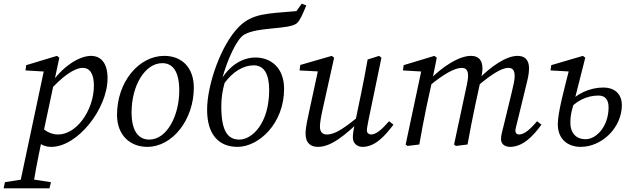

<svg xmlns="http://www.w3.org/2000/svg" viewBox="-78 -794 3442 1055"><path d="M26 241H102C112 173 124 107 151 -22L155 -40L248 -477L235 -487L66 -436L62 -407L181 -400L165 -414L26 241ZM102 -45C135 -3 163 13 204 13C348 13 513 -196 513 -364C513 -454 471 -487 422 -487C349 -487 240 -412 177 -293L188 -288C262 -373 330 -421 377 -421C415 -421 438 -389 438 -324C438 -255 413 -184 372 -131C337 -86 291 -55 240 -55C212 -55 178 -66 144 -100L102 -45ZM-58 241H194L202 207L83 189H64L-51 207L-58 241Z M731 13C871 13 987 -138 987 -312C987 -425 919 -487 825 -487C684 -487 565 -343 565 -163C565 -49 639 13 731 13ZM742 -27C686 -27 645 -70 645 -176C645 -325 719 -447 814 -447C869 -447 907 -405 907 -296C907 -162 841 -27 742 -27Z M1227 13C1343 13 1483 -114 1483 -306C1483 -424 1408 -478 1326 -478C1246 -478 1167 -425 1118 -321L1133 -322C1154 -421 1206 -549 1249 -592C1308 -651 1514 -627 1555 -668C1572 -685 1586 -718 1605 -764L1580 -774L1551 -733C1389 -719 1309 -721 1235 -647C1136 -548 1060 -328 1060 -191C1060 -49 1129 13 1227 13ZM1237 -27C1176 -27 1138 -70 1138 -209C1138 -260 1145 -297 1156 -338C1200 -399 1259 -435 1316 -435C1374 -435 1401 -386 1401 -299C1401 -117 1308 -27 1237 -27Z M1669 13C1741 13 1816 -48 1915 -144V-172C1815 -91 1766 -55 1718 -55C1694 -55 1680 -69 1680 -98C1680 -120 1686 -153 1695 -194L1758 -477L1745 -487L1572 -437L1568 -407L1680 -401L1673 -423L1622 -187C1614 -147 1601 -97 1601 -60C1601 -5 1632 13 1669 13ZM1914 13C1985 13 2038 -49 2084 -109L2060 -128C2018 -80 1988 -55 1961 -55C1949 -55 1938 -63 1938 -77C1938 -89 1942 -110 1947 -135L2018 -477L2005 -487L1942 -467C1931 -403 1918 -338 1905 -274L1871 -110C1862 -69 1861 -52 1861 -38C1861 -4 1887 13 1914 13Z M2725 13C2796 13 2853 -48 2897 -109L2873 -128C2833 -80 2801 -55 2774 -55C2763 -55 2754 -62 2754 -76C2754 -86 2760 -107 2767 -135L2812 -320C2820 -353 2829 -386 2829 -418C2829 -464 2807 -487 2766 -487C2702 -487 2618 -427 2552 -360L2547 -322C2624 -387 2679 -421 2715 -421C2738 -421 2750 -410 2750 -374C2750 -354 2742 -321 2734 -287L2691 -110C2681 -69 2675 -52 2675 -29C2675 -4 2694 13 2725 13ZM2226 0C2239 -71 2251 -140 2266 -210L2297 -352L2322 -477L2309 -487L2140 -436L2136 -407L2256 -400L2239 -414L2151 0L2161 8L2226 0ZM2491 0C2504 -71 2517 -140 2532 -210L2564 -358C2569 -378 2573 -399 2573 -418C2573 -464 2551 -487 2510 -487C2443 -487 2353 -427 2286 -359L2281 -322C2361 -388 2421 -421 2459 -421C2481 -421 2494 -410 2494 -377C2494 -361 2490 -343 2487 -327L2417 0L2427 8L2491 0Z M3113 13C3230 13 3339 -93 3339 -217C3339 -267 3310 -313 3236 -313C3164 -313 3083 -278 3042 -219L3045 -186C3083 -238 3146 -269 3210 -269C3247 -269 3266 -247 3266 -204C3266 -102 3201 -29 3139 -29C3091 -29 3056 -60 3056 -120C3056 -167 3068 -205 3083 -251V-260L3138 -477L3125 -487L2951 -436L2947 -407L3071 -400L3050 -414C3024 -311 2987 -177 2987 -111C2987 -30 3041 13 3113 13Z"/></svg>

Font: Source Serif Variable
Style: Italic
Weight: 389
Italic angle: -12°
Designer: Frank Grießhammer
Foundry: Adobe Systems Incorporated
Version: Version 3.001;hotconv 1.0.111;makeotfexe 2.5.65597